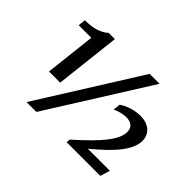

<svg xmlns="http://www.w3.org/2000/svg" viewBox="-132 -999 1283 1283"><g transform="rotate(45 510.0 -357.5)"><path d="M658.7 -715.3H752.4L303.2 0H210ZM171.9 -251 212.4 -609.9H93.3L99.1 -662.6Q161.1 -662.6 202.6 -676.3Q244.1 -689.9 271.5 -715.3H330.1L277.3 -251ZM592.3 -27.8Q656.2 -84.5 701.2 -129.9Q746.1 -175.3 774.2 -212.2Q802.2 -249 815.2 -279.3Q828.1 -309.6 828.1 -335.9Q828.1 -353.5 822 -365.7Q815.9 -377.9 805.7 -385.7Q795.4 -393.6 781.7 -397Q768.1 -400.4 752.9 -400.4Q740.7 -400.4 727.8 -398.4Q714.8 -396.5 702.1 -393.1Q689.5 -389.6 677.7 -385.5Q666 -381.3 656.7 -376.5L662.6 -427.7Q677.2 -438 695.3 -446.5Q713.4 -455.1 732.9 -461.2Q752.4 -467.3 772.9 -470.7Q793.5 -474.1 813.5 -474.1Q843.3 -474.1 867.2 -466.1Q891.1 -458 907.5 -443.6Q923.8 -429.2 932.6 -409.2Q941.4 -389.2 941.4 -364.7Q941.4 -333.5 927.5 -300.5Q913.6 -267.6 886 -231.2Q858.4 -194.8 816.9 -154.8Q775.4 -114.7 720.2 -69.3H928.7L907.2 0H588.9Z"/></g></svg>

Font: Proza Libre
Style: Medium Italic
Weight: 500
Designer: Jasper de Waard
Foundry: Jasper de Waard
Version: Version 1.000; ttfautohint (v1.4.1.8-43bc)